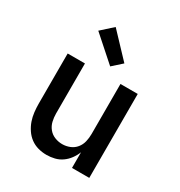

<svg xmlns="http://www.w3.org/2000/svg" viewBox="-182 -897 964 1030"><g transform="rotate(30 300.0 -382.0)"><path d="M256 8Q229 8 203.5 1Q178 -6 157 -21.5Q136 -37 121 -59.5Q106 -82 97.5 -106.5Q89 -131 86 -157.5Q83 -184 83 -210V-520H190V-210Q190 -186 195.5 -162.5Q201 -139 216 -120.5Q231 -102 253.5 -93Q276 -84 300 -84Q324 -84 346.5 -93Q369 -102 384 -120.5Q399 -139 404.5 -162.5Q410 -186 410 -210V-520H517V0H410V-97Q401 -74 386 -53.5Q371 -33 350.5 -18.5Q330 -4 305.5 2Q281 8 256 8ZM315 -574 164 -708 235 -772 373 -626Z"/></g></svg>

Font: Iosevka Semibold Extended
Style: Regular
Weight: 600
Width: 7
Monospace: yes
Designer: Belleve Invis
Foundry: Belleve Invis
Version: Version 32.5.0; ttfautohint (v1.8.4)